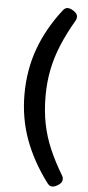

<svg xmlns="http://www.w3.org/2000/svg" viewBox="-64 -818 488 1062"><g transform="rotate(5 180.0 -287.5)"><path d="M268 208Q253 208 241 192Q157 80 114 -37.5Q71 -155 71 -287Q71 -423 114 -541Q157 -659 241 -767Q253 -783 268 -783Q283 -783 303 -769.5Q323 -756 323 -739Q323 -735 322 -729.5Q321 -724 318 -719Q274 -644 245 -574.5Q216 -505 202 -435Q188 -365 188 -287Q188 -206 202 -135Q216 -64 245 3.5Q274 71 318 144Q321 149 322 154Q323 159 323 164Q323 181 303 194.5Q283 208 268 208Z"/></g></svg>

Font: Asap Expanded
Style: Bold
Weight: 700
Width: 7
Designer: Pablo Cosgaya
Foundry: Omnibus-Type
Version: Version 3.001; ttfautohint (v1.8.4.7-5d5b)